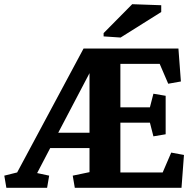

<svg xmlns="http://www.w3.org/2000/svg" viewBox="-37 -891 928 911"><path d="M-16.6 -57.6 44.4 -72.8 359.4 -660.6H809.6L821.3 -504.4L761.2 -493.7L720.7 -587.9H534.2V-381.8H674.3L690.9 -446.3L749 -436.5V-253.9L690.9 -244.1L674.3 -309.1H534.2V-72.8H734.9L775.4 -167L835.9 -155.8L824.2 0H317.9L308.1 -57.6L387.7 -74.2V-188.5H201.2L139.2 -69.8L196.3 -57.6L186.5 0H-6.8ZM387.7 -261.2V-543.9L239.3 -261.2ZM454.6 -733.9 590.3 -871.1 728 -866.2V-834L535.2 -712.9L454.6 -718.3Z"/></svg>

Font: Noticia Text
Style: Bold
Weight: 700
Designer: JM Sole
Foundry: JM Sole
Version: Version 1.003